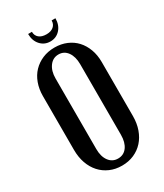

<svg xmlns="http://www.w3.org/2000/svg" viewBox="-210 -920 862 1011"><g transform="rotate(-30 221.5 -415.0)"><path d="M43 -517Q43 -559 56 -594.5Q69 -630 93 -655Q117 -680 150 -694Q183 -708 223 -708Q263 -708 296 -694Q329 -680 352 -655Q375 -630 388 -595Q401 -560 401 -517V-190Q401 -145 388 -108.5Q375 -72 351.5 -46Q328 -20 295 -5.5Q262 9 222 9Q182 9 149 -5.5Q116 -20 92.5 -46Q69 -72 56 -108.5Q43 -145 43 -190ZM147 -135Q147 -89 167.5 -61.5Q188 -34 222 -34Q257 -34 277 -61.5Q297 -89 297 -135V-564Q297 -610 277 -638Q257 -666 223 -666Q189 -666 168 -637.5Q147 -609 147 -564ZM282 -839H305Q305 -798 281.5 -772Q258 -746 222 -746Q186 -746 162.5 -772Q139 -798 139 -839H162Q162 -816 178 -802.5Q194 -789 223 -789Q250 -789 266 -802.5Q282 -816 282 -839Z"/></g></svg>

Font: Moniqa Paragraph
Style: Bold
Weight: 700
Designer: Rajesh Rajput
Foundry: Rajesh Rajput
Version: Version 1.000